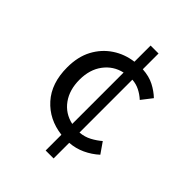

<svg xmlns="http://www.w3.org/2000/svg" viewBox="-218 -842 991 991"><g transform="rotate(45 277.5 -347.0)"><path d="M293 36V-79Q193 -91 130.5 -160.5Q68 -230 68 -346Q68 -424 98 -480Q128 -536 179 -570Q230 -604 293 -612V-730H351V-615Q400 -612 435.5 -593.5Q471 -575 497 -550L452 -492Q430 -512 405 -524.5Q380 -537 351 -539V-153Q386 -156 415 -171.5Q444 -187 467 -207L508 -148Q475 -118 435 -99.5Q395 -81 351 -78V36ZM293 -158V-533Q232 -519 195 -469.5Q158 -420 158 -346Q158 -272 194 -222Q230 -172 293 -158Z"/></g></svg>

Font: Chocolate Classical Sans
Style: Regular
Weight: 400
Designer: 田海東、宇文滿月
Foundry: Moonlit Owen
Version: Version 1.001